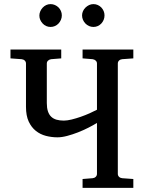

<svg xmlns="http://www.w3.org/2000/svg" viewBox="-20 -911 697 931"><path d="M380.4 0V-43L429.2 -46.9Q438.5 -47.9 444.3 -53.7Q450.2 -59.6 450.2 -67.9V-314.9Q432.1 -303.7 408 -291.5Q383.8 -279.3 357.7 -269Q331.5 -258.8 305.7 -252Q279.8 -245.1 258.8 -245.1Q230 -245.1 202.6 -252.2Q175.3 -259.3 153.8 -276.4Q132.3 -293.5 119.1 -321.8Q106 -350.1 106 -393.1V-603Q106 -611.3 100.1 -617.2Q94.2 -623 85 -624L30.8 -627.9V-670.9H276.9V-627.9L228 -624Q218.8 -622.6 212.9 -616.9Q207 -611.3 207 -603V-411.1Q207 -387.7 212.4 -371.3Q217.8 -355 228.3 -345Q238.8 -335 254.2 -330.6Q269.5 -326.2 289.6 -326.2Q305.7 -326.2 327.4 -331.5Q349.1 -336.9 371.6 -344.7Q394 -352.5 414.8 -361.8Q435.5 -371.1 450.2 -378.9V-603Q450.2 -611.3 444.3 -616.9Q438.5 -622.6 429.2 -624L380.4 -627.9V-670.9H626.5V-627.9L572.3 -624Q563 -623 557.1 -617.2Q551.3 -611.3 551.3 -603V-67.9Q551.3 -59.6 557.1 -53.7Q563 -47.9 572.3 -46.9L626.5 -43V0ZM279.8 -836.4Q279.8 -825.2 275.4 -814.9Q271 -804.7 263.7 -796.9Q256.3 -789.1 246.3 -784.7Q236.3 -780.3 225.1 -780.3Q213.9 -780.3 204.1 -784.7Q194.3 -789.1 187 -796.9Q179.7 -804.7 175.3 -814.5Q170.9 -824.2 170.9 -835.4Q170.9 -846.2 175.3 -856.2Q179.7 -866.2 187 -874Q194.3 -881.8 204.1 -886.5Q213.9 -891.1 225.1 -891.1Q236.3 -891.1 246.3 -886.7Q256.3 -882.3 263.7 -875Q271 -867.7 275.4 -857.7Q279.8 -847.7 279.8 -836.4ZM486.8 -836.4Q486.8 -825.2 482.7 -814.9Q478.5 -804.7 471.2 -796.9Q463.9 -789.1 454.1 -784.7Q444.3 -780.3 433.1 -780.3Q421.9 -780.3 411.9 -784.7Q401.9 -789.1 394.3 -796.9Q386.7 -804.7 382.3 -814.9Q377.9 -825.2 377.9 -836.4Q377.9 -846.7 382.3 -856.7Q386.7 -866.7 394.5 -874.3Q402.3 -881.8 412.1 -886.5Q421.9 -891.1 433.1 -891.1Q444.3 -891.1 454.1 -886.7Q463.9 -882.3 471.2 -874.8Q478.5 -867.2 482.7 -857.2Q486.8 -847.2 486.8 -836.4Z"/></svg>

Font: Charis SIL CyrE
Style: Regular
Weight: 400
Foundry: SIL International
Version: Version 5.000